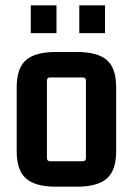

<svg xmlns="http://www.w3.org/2000/svg" viewBox="-20 -695 501 724"><path d="M292 -403H169Q157 -403 157 -391V-99Q157 -87 169 -87H292Q304 -87 304 -99V-391Q304 -403 292 -403ZM43 -124V-366Q43 -438 78 -468.5Q113 -499 192 -499H269Q348 -499 383 -468.5Q418 -438 418 -366V-124Q418 -53 383 -22Q348 9 269 9H192Q113 9 78 -22Q43 -53 43 -124ZM193 -570H96V-675H193ZM376 -570H279V-675H376Z"/></svg>

Font: Gemunu Libre ExtraLight
Style: Bold
Weight: 700
Version: Version 1.100